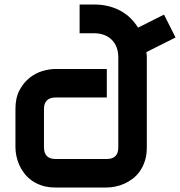

<svg xmlns="http://www.w3.org/2000/svg" viewBox="-20 -835 802 855"><path d="M633.8 -178.2Q633.8 -145.5 625.5 -119.4Q617.2 -93.3 603.5 -73.5Q589.8 -53.7 571.8 -39.8Q553.7 -25.9 533.9 -17.1Q514.2 -8.3 493.9 -4.2Q473.6 0 455.6 0H226.6Q193.8 0 168 -8.3Q142.1 -16.6 122.3 -30.5Q102.5 -44.4 88.6 -62.5Q74.7 -80.6 65.9 -100.3Q57.1 -120.1 53 -140.4Q48.8 -160.6 48.8 -178.2V-350.1Q48.8 -398.9 66.7 -432.9Q84.5 -466.8 111.1 -488Q137.7 -509.3 168.9 -518.6Q200.2 -527.8 226.6 -527.8H455.6V-400.9H227.5Q202.1 -400.9 189 -387.9Q175.8 -375 175.8 -350.1V-179.2Q175.8 -153.3 188.7 -140.1Q201.7 -127 226.6 -127H455.6Q481.4 -127 494.1 -140.1Q506.8 -153.3 506.8 -178.2V-579.1Q506.8 -603.5 499.5 -623.3Q492.2 -643.1 478.3 -657.2Q464.4 -671.4 444.1 -679.2Q423.8 -687 398.4 -687H334.5V-814.9H398.4Q435.1 -814.9 465.6 -806.9Q496.1 -798.8 520.3 -784.9Q544.4 -771 563 -752.2Q581.5 -733.4 594.7 -711.9L710.4 -770L761.7 -668L631.8 -603Q632.8 -597.2 633.3 -591.1Q633.8 -585 633.8 -579.1Z"/></svg>

Font: Audiowide
Style: Regular
Weight: 400
Version: Version 1.003